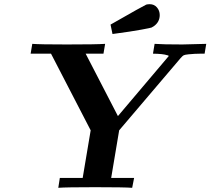

<svg xmlns="http://www.w3.org/2000/svg" viewBox="-20 -895 1003 915"><path d="M126 -639.2 133.8 -686Q168.9 -683.1 297.9 -683.1Q439.9 -683.1 481 -686L473.1 -639.2H388.2L542 -341.8L784.2 -627.9Q783.2 -627.9 783.2 -628.9Q783.2 -629.9 781.5 -630.9Q779.8 -631.8 776.9 -631.8Q756.8 -638.7 709 -639.2L716.8 -686Q755.9 -683.1 849.1 -683.1Q861.3 -683.1 962.9 -686L955.1 -639.2H935.1Q909.2 -639.2 878.9 -636.2Q860.8 -634.3 855.5 -631.6Q850.1 -628.9 840.8 -618.2L547.9 -273.9L509.8 -46.9H619.1L609.9 0Q573.7 -2.9 433.8 -2.9Q293.9 -2.9 257.8 0L265.1 -46.9H374L412.1 -273.9L223.1 -639.2ZM506.8 -777.8Q666 -868.7 676.8 -873Q683.6 -875 693.8 -875Q714.8 -875 728 -859.6Q741.2 -844.2 741.2 -823.2Q741.2 -790 712.9 -770Q705.1 -765.1 702.1 -763.7Q699.2 -762.2 653.6 -753.7Q607.9 -745.1 516.1 -732.9Z"/></svg>

Font: CMU Serif Extra
Style: BoldSlanted
Weight: 700
Italic angle: -9.46001°
Version: Version 0.7.0